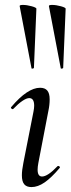

<svg xmlns="http://www.w3.org/2000/svg" viewBox="-20 -752 287 781"><path d="M69 -39Q69 -59 75 -89L116 -297Q119 -312 119 -322Q119 -353 99 -353Q88 -353 71 -341.5Q54 -330 34 -309Q33 -308 31 -308Q28 -308 25.5 -311.5Q23 -315 26 -317Q92 -395 143 -395Q163 -395 172.5 -383.5Q182 -372 182 -348Q182 -325 177 -302L136 -89Q133 -73 133 -62Q133 -34 151 -34Q174 -34 214 -76Q215 -77 217 -77Q221 -77 223 -73.5Q225 -70 222 -68Q189 -29 161.5 -10Q134 9 108 9Q88 9 78.5 -2.5Q69 -14 69 -39ZM73 -732Q89 -732 109 -726.5Q129 -721 128 -716L118 -476Q118 -474 113 -473Q108 -472 108 -475L60 -727Q59 -732 73 -732ZM192 -732Q208 -732 228 -726.5Q248 -721 247 -716L237 -476Q237 -474 232 -473Q227 -472 227 -475L179 -727Q178 -732 192 -732Z"/></svg>

Font: Cormorant Infant Medium
Style: Italic
Weight: 500
Italic angle: -10°
Designer: Christian Thalmann (Catharsis Fonts)
Foundry: Catharsis Fonts
Version: Version 4.000